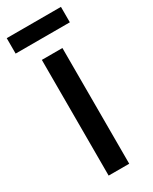

<svg xmlns="http://www.w3.org/2000/svg" viewBox="-199 -732 617 776"><g transform="rotate(-30 109.5 -343.5)"><path d="M158 0H62V-540H158ZM236 -687V-615H-17V-687Z"/></g></svg>

Font: Noto Sans Khmer UI ExtraCondensed Medium
Style: Regular
Weight: 500
Width: 2
Designer: Danh Hong and the Monotype Design Team
Foundry: Monotype Imaging Inc.
Version: Version 2.002; ttfautohint (v1.8.4.7-5d5b)